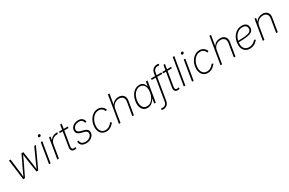

<svg xmlns="http://www.w3.org/2000/svg" viewBox="207 -2515 6759 4494"><g transform="rotate(-30 3586.5 -267.5)"><path d="M156.7 0 85.9 -545.9H130.4L173.8 -195.3Q178.2 -159.2 182.1 -122.1Q186 -85 189 -43Q206.5 -85 223.4 -122.3Q240.2 -159.7 257.3 -195.3L425.8 -545.9H475.6L527.8 -195.3Q532.7 -159.7 537.1 -122.3Q541.5 -85 545.4 -43.5Q562.5 -85 578.6 -122.1Q594.7 -159.2 610.8 -195.3L770.5 -545.9H814.9L563 0H515.1L459.5 -364.7Q454.6 -397.5 450.7 -430.7Q446.8 -463.9 442.9 -499.5Q412.6 -430.2 381.3 -364.7L205.1 0Z M855.5 0 945.8 -545.9H988.3L897.9 0ZM985.8 -659.2Q971.2 -659.2 962.6 -669.2Q954.1 -679.2 956.1 -693.4Q958.5 -707.5 970.5 -717.5Q982.4 -727.5 997.1 -727.5Q1011.7 -727.5 1020.3 -717.5Q1028.8 -707.5 1026.4 -693.4Q1024.4 -679.2 1012.2 -669.2Q1000 -659.2 985.8 -659.2Z M1079.1 0 1169.4 -545.9H1210.9L1196.8 -460.4H1200.7Q1225.6 -502 1272 -527.6Q1318.4 -553.2 1372.1 -553.2Q1378.4 -553.2 1383.8 -553Q1389.2 -552.7 1394.5 -552.7L1387.7 -509.3Q1384.3 -509.8 1377.9 -510.5Q1371.6 -511.2 1362.8 -511.2Q1317.4 -511.2 1278.8 -491.5Q1240.2 -471.7 1214.4 -437.5Q1188.5 -403.3 1181.2 -358.9L1121.6 0Z M1680.7 -545.9 1673.8 -507.3H1560.1L1495.1 -116.2Q1487.3 -69.8 1505.4 -48.8Q1523.4 -27.8 1564.9 -35.6Q1577.1 -37.1 1591.3 -40.5L1594.7 -2.4Q1579.1 2.4 1560.5 3.9Q1499.5 12.7 1470.9 -20.8Q1442.4 -54.2 1452.1 -113.8L1517.1 -507.3H1436L1442.4 -545.9H1523.9L1545.4 -675.8H1587.9L1566.4 -545.9Z M1857.4 11.7Q1781.2 11.7 1737.5 -23.9Q1693.8 -59.6 1689.5 -123.5Q1689 -127 1689 -126.2Q1689 -125.5 1689 -128.4L1730.5 -135.3Q1736.8 -27.8 1857.9 -27.8Q1905.8 -27.8 1944.6 -45.2Q1983.4 -62.5 2006.6 -92.5Q2029.8 -122.6 2029.8 -160.6Q2029.8 -221.2 1948.7 -242.2L1865.2 -263.7Q1752 -293 1752 -382.8Q1752 -433.6 1779.8 -471.9Q1807.6 -510.3 1853.8 -531.7Q1899.9 -553.2 1955.1 -553.2Q2023.9 -553.2 2062.7 -521.2Q2101.6 -489.3 2111.8 -430.7Q2111.8 -428.7 2111.8 -428.7Q2111.8 -428.7 2112.3 -426.8L2072.3 -418.9Q2064.5 -463.4 2036.9 -488.8Q2009.3 -514.2 1954.1 -514.2Q1909.2 -514.2 1873.3 -497.3Q1837.4 -480.5 1816.4 -451.7Q1795.4 -422.9 1795.4 -386.7Q1795.4 -324.7 1882.8 -302.2L1963.4 -281.2Q2073.7 -252.9 2073.7 -164.6Q2073.7 -111.3 2043.5 -71.5Q2013.2 -31.7 1963.9 -10Q1914.6 11.7 1857.4 11.7Z M2402.8 9.3Q2343.8 9.3 2300 -18.8Q2256.3 -46.9 2232.4 -96.7Q2208.5 -146.5 2208.5 -211.9Q2208.5 -275.4 2229 -336.2Q2249.5 -397 2287.1 -446Q2324.7 -495.1 2376.5 -524.2Q2428.2 -553.2 2490.7 -553.2Q2534.7 -553.2 2566.7 -539.1Q2598.6 -524.9 2619.9 -503.7Q2641.1 -482.4 2652.8 -461.4Q2664.6 -440.4 2667.5 -426.3L2627 -413.6Q2624 -426.8 2609.6 -450.4Q2595.2 -474.1 2566.2 -493.7Q2537.1 -513.2 2489.7 -513.2Q2434.6 -513.2 2390.6 -486.6Q2346.7 -460 2315.4 -415.8Q2284.2 -371.6 2267.8 -317.9Q2251.5 -264.2 2251.5 -210Q2251.5 -130.4 2291 -80.6Q2330.6 -30.8 2403.8 -30.8Q2440.4 -30.8 2470.9 -43.2Q2501.5 -55.7 2524.7 -73.7Q2547.9 -91.8 2562.3 -108.9Q2576.7 -126 2581.5 -135.7L2619.1 -117.7Q2611.8 -103.5 2593.5 -82.3Q2575.2 -61 2547.1 -40Q2519 -19 2482.7 -4.9Q2446.3 9.3 2402.8 9.3Z M2846.2 -353.5 2787.6 0H2745.1L2865.7 -727.5H2908.2L2861.8 -448.2Q2894 -502.4 2943.1 -527.8Q2992.2 -553.2 3048.3 -553.2Q3131.8 -553.2 3177.7 -501.7Q3223.6 -450.2 3209 -359.9L3149.4 0H3106.4L3166 -357.9Q3177.7 -428.7 3142.3 -470.9Q3106.9 -513.2 3037.6 -513.2Q2990.7 -513.2 2950 -493.2Q2909.2 -473.1 2881.6 -437.3Q2854 -401.4 2846.2 -353.5Z M3514.6 11.7Q3449.2 11.7 3406.2 -24.7Q3363.3 -61 3346.7 -125Q3330.1 -189 3343.8 -271.5Q3357.4 -353.5 3395.3 -417.2Q3433.1 -481 3488.3 -517.1Q3543.5 -553.2 3608.9 -553.2Q3678.7 -553.2 3715.8 -514.6Q3752.9 -476.1 3763.2 -423.8H3767.6L3787.6 -545.9H3830.6L3740.2 0H3698.2L3717.8 -119.1H3712.4Q3684.6 -66.4 3634.5 -27.3Q3584.5 11.7 3514.6 11.7ZM3525.4 -28.3Q3581.1 -28.3 3626 -60.1Q3670.9 -91.8 3700.9 -147Q3731 -202.1 3742.7 -272Q3754.4 -341.3 3742.2 -396Q3730 -450.7 3695.6 -481.9Q3661.1 -513.2 3605.5 -513.2Q3549.3 -513.2 3504.2 -481.4Q3459 -449.7 3428.7 -395Q3398.4 -340.3 3386.7 -272Q3375.5 -203.1 3387.7 -147.9Q3399.9 -92.8 3434.6 -60.5Q3469.2 -28.3 3525.4 -28.3Z M4210.9 -545.9 4204.6 -507.3H4071.8L3973.1 88.4Q3962.4 152.8 3918.7 189Q3875 225.1 3816.9 225.1Q3790 225.1 3770 216.8L3783.7 178.2Q3791.5 180.7 3802.7 182.4Q3814 184.1 3823.2 184.1Q3862.3 184.1 3892.6 159.4Q3922.9 134.8 3930.7 88.4L4029.3 -507.3H3920.9L3927.2 -545.9H4035.6L4047.4 -618.7Q4058.6 -685.1 4103.5 -722.7Q4148.4 -760.3 4207.5 -760.3Q4222.7 -760.3 4234.9 -758.1Q4247.1 -755.9 4259.3 -752L4243.7 -714.4Q4229 -719.2 4200.7 -719.2Q4160.6 -719.2 4129.4 -693.1Q4098.1 -667 4090.3 -618.7L4078.1 -545.9Z M4472.2 -545.9 4465.3 -507.3H4351.6L4286.6 -116.2Q4278.8 -69.8 4296.9 -48.8Q4314.9 -27.8 4356.4 -35.6Q4368.7 -37.1 4382.8 -40.5L4386.2 -2.4Q4370.6 2.4 4352.1 3.9Q4291 12.7 4262.5 -20.8Q4233.9 -54.2 4243.7 -113.8L4308.6 -507.3H4227.5L4233.9 -545.9H4315.4L4336.9 -675.8H4379.4L4357.9 -545.9Z M4660.2 -727.5 4539.6 0H4497.1L4617.7 -727.5Z M4720.7 0 4811 -545.9H4853.5L4763.2 0ZM4851.1 -659.2Q4836.4 -659.2 4827.9 -669.2Q4819.3 -679.2 4821.3 -693.4Q4823.7 -707.5 4835.7 -717.5Q4847.7 -727.5 4862.3 -727.5Q4877 -727.5 4885.5 -717.5Q4894 -707.5 4891.6 -693.4Q4889.6 -679.2 4877.4 -669.2Q4865.2 -659.2 4851.1 -659.2Z M5147.5 9.3Q5088.4 9.3 5044.7 -18.8Q5001 -46.9 4977.1 -96.7Q4953.1 -146.5 4953.1 -211.9Q4953.1 -275.4 4973.6 -336.2Q4994.1 -397 5031.7 -446Q5069.3 -495.1 5121.1 -524.2Q5172.9 -553.2 5235.4 -553.2Q5279.3 -553.2 5311.3 -539.1Q5343.3 -524.9 5364.5 -503.7Q5385.7 -482.4 5397.5 -461.4Q5409.2 -440.4 5412.1 -426.3L5371.6 -413.6Q5368.7 -426.8 5354.2 -450.4Q5339.8 -474.1 5310.8 -493.7Q5281.7 -513.2 5234.4 -513.2Q5179.2 -513.2 5135.3 -486.6Q5091.3 -460 5060.1 -415.8Q5028.8 -371.6 5012.5 -317.9Q4996.1 -264.2 4996.1 -210Q4996.1 -130.4 5035.6 -80.6Q5075.2 -30.8 5148.4 -30.8Q5185.1 -30.8 5215.6 -43.2Q5246.1 -55.7 5269.3 -73.7Q5292.5 -91.8 5306.9 -108.9Q5321.3 -126 5326.2 -135.7L5363.8 -117.7Q5356.4 -103.5 5338.1 -82.3Q5319.8 -61 5291.7 -40Q5263.7 -19 5227.3 -4.9Q5190.9 9.3 5147.5 9.3Z M5590.8 -353.5 5532.2 0H5489.7L5610.4 -727.5H5652.8L5606.4 -448.2Q5638.7 -502.4 5687.7 -527.8Q5736.8 -553.2 5793 -553.2Q5876.5 -553.2 5922.4 -501.7Q5968.3 -450.2 5953.6 -359.9L5894 0H5851.1L5910.6 -357.9Q5922.4 -428.7 5887 -470.9Q5851.6 -513.2 5782.2 -513.2Q5735.4 -513.2 5694.6 -493.2Q5653.8 -473.1 5626.2 -437.3Q5598.6 -401.4 5590.8 -353.5Z M6282.7 9.3Q6222.7 9.3 6178 -17.3Q6133.3 -43.9 6108.4 -91.6Q6083.5 -139.2 6083.5 -202.1Q6083.5 -278.3 6105.5 -342.5Q6127.4 -406.7 6167.5 -454.6Q6207.5 -502.4 6261.2 -528.8Q6314.9 -555.2 6378.4 -555.2Q6453.6 -555.2 6494.9 -518.8Q6536.1 -482.4 6536.1 -417.5Q6536.1 -348.6 6489 -313.7Q6441.9 -278.8 6350.8 -266.4Q6259.8 -253.9 6127.9 -253.9Q6125 -228.5 6125 -202.6Q6125 -127 6167 -78.9Q6209 -30.8 6284.7 -30.8Q6339.4 -30.8 6387.7 -56.4Q6436 -82 6466.8 -123.5L6503.9 -106.4Q6468.8 -54.7 6409.4 -22.7Q6350.1 9.3 6282.7 9.3ZM6133.8 -290Q6250.5 -290.5 6330.6 -298.8Q6410.6 -307.1 6451.9 -334Q6493.2 -360.8 6493.2 -417.5Q6493.2 -465.3 6462.6 -490.2Q6432.1 -515.1 6375.5 -515.1Q6312 -515.1 6262.7 -485.4Q6213.4 -455.6 6180.4 -404.5Q6147.5 -353.5 6133.8 -290Z M6733.9 -352.5 6675.8 0H6632.8L6723.6 -545.9H6765.1L6748.5 -447.3Q6781.7 -502.4 6832.3 -527.8Q6882.8 -553.2 6939 -553.2Q7022.9 -553.2 7067.4 -501.2Q7111.8 -449.2 7096.7 -358.9L7037.1 0H6994.6L7054.2 -358.9Q7065.9 -429.7 7032.2 -471.4Q6998.5 -513.2 6930.2 -513.2Q6882.8 -513.2 6840.8 -492.9Q6798.8 -472.7 6770.3 -436.5Q6741.7 -400.4 6733.9 -352.5Z"/></g></svg>

Font: Inter Extra Light
Style: Italic
Weight: 200
Italic angle: -9.39999°
Designer: Rasmus Andersson
Foundry: rsms
Version: Version 4.000;git-3c8e0fc